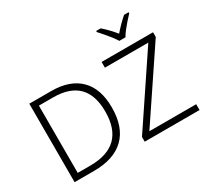

<svg xmlns="http://www.w3.org/2000/svg" viewBox="-179 -1230 1633 1513"><g transform="rotate(-30 638.0 -473.5)"><path d="M649 -364Q649 -184 553.5 -92Q458 0 277 0H100V-714H299Q468 -714 558.5 -624.5Q649 -535 649 -364ZM588 -362Q588 -663 287 -663H158V-51H272Q588 -51 588 -362ZM1237 0H738V-43L1153 -662H758V-714H1226V-671L811 -53H1237ZM962 -788Q949 -810 928 -837Q907 -864 884 -890.5Q861 -917 843 -937V-947H884Q911 -924 938.5 -895Q966 -866 989 -838Q1013 -866 1041.5 -895Q1070 -924 1097 -947H1138V-937Q1119 -917 1095.5 -890.5Q1072 -864 1051 -837Q1030 -810 1018 -788Z"/></g></svg>

Font: Noto Sans Light
Style: Regular
Weight: 300
Designer: Monotype Design Team
Foundry: Monotype Imaging Inc.
Version: Version 2.007